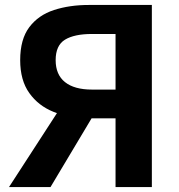

<svg xmlns="http://www.w3.org/2000/svg" viewBox="-20 -761 729 781"><path d="M450 0V-279.6H333.4Q259.3 -281.3 197.7 -306Q136 -330.7 99.1 -382.6Q62.1 -434.4 62.1 -516.4Q62.1 -601.3 99.2 -650.5Q136.3 -699.7 199.8 -720.3Q263.3 -740.8 340.6 -740.8H597.7V0ZM354.3 -396.6H450V-622.8H354.3Q282.4 -622.8 244.4 -599.6Q206.4 -576.4 206.4 -516.4Q206.4 -457.3 244.4 -427Q282.4 -396.6 354.3 -396.6ZM16.6 0 271.8 -393.7 375.4 -317.9 185.4 0Z"/></svg>

Font: Noto Sans KR Thin
Style: Regular
Weight: 100
Designer: Ryoko NISHIZUKA 西塚涼子 (kana, bopomofo & ideographs); Paul D. Hunt (Latin, Greek & Cyrillic); Sandoll Communications 산돌커뮤니
Foundry: Adobe
Version: Version 2.004-H2;hotconv 1.0.118;makeotfexe 2.5.65603